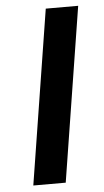

<svg xmlns="http://www.w3.org/2000/svg" viewBox="-52 -739 417 773"><g transform="rotate(-5 156.5 -352.5)"><path d="M51 0 163 -705H294L182 0Z"/></g></svg>

Font: Nunito Sans 7pt SemiCondensed
Style: Bold Italic
Weight: 700
Width: 4
Italic angle: -9°
Designer: Vernon Adams
Foundry: Vernon Adams
Version: Version 3.101;gftools[0.9.27]